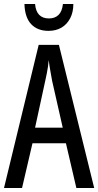

<svg xmlns="http://www.w3.org/2000/svg" viewBox="-20 -938 490 958"><path d="M361 0 309 -223H142L90 0H0L173 -714H274L450 0ZM240 -535Q237 -554 233.5 -571.5Q230 -589 227.5 -606Q225 -623 223 -638Q222 -623 219.5 -606Q217 -589 213.5 -571.5Q210 -554 206 -536L155 -301H293ZM346 -918Q346 -877 330 -846.5Q314 -816 286.5 -800Q259 -784 222 -784Q167 -784 135.5 -817.5Q104 -851 102 -918H155Q158 -882 175.5 -864Q193 -846 224 -846Q254 -846 272 -863.5Q290 -881 294 -918Z"/></svg>

Font: Noto Sans Khmer ExtraCondensed
Style: Regular
Weight: 400
Width: 2
Designer: Danh Hong and the Monotype Design Team
Foundry: Monotype Imaging Inc.
Version: Version 2.004